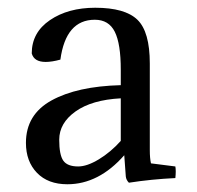

<svg xmlns="http://www.w3.org/2000/svg" viewBox="-20 -827 508 496"><path d="M133 -466Q133 -427 143.5 -412Q154 -397 182 -397Q205 -397 235.5 -415.5Q266 -434 292 -463V-573Q217 -569 175 -539Q133 -509 133 -466ZM292 -607V-647Q292 -714 276.5 -745Q261 -776 225 -776Q150 -776 136 -673Q114 -667 98 -667Q68 -667 62 -689Q62 -743 109 -775Q156 -807 226 -807Q303 -807 335 -776Q367 -745 367 -663V-439Q367 -418 370 -405L433 -397Q435 -386 433 -367Q371 -364 313 -355Q306 -362 305 -371L301 -426Q235 -351 154 -351Q104 -351 75.5 -380.5Q47 -410 47 -458Q47 -531 113 -567.5Q179 -604 292 -607Z"/></svg>

Font: Adamina
Style: Regular
Weight: 400
Designer: Cyreal (www.cyreal.org)
Foundry: Alexei Vanyashin
Version: Version 1.013